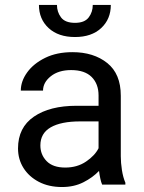

<svg xmlns="http://www.w3.org/2000/svg" viewBox="-20 -750 584 780"><path d="M395 0Q390.6 -9.8 387.5 -24.7Q384.3 -39.6 382.3 -55.7Q356.9 -28.8 318.8 -9.5Q280.8 9.8 231.9 9.8Q178.2 9.8 137.9 -11.2Q97.7 -32.2 75.4 -67.6Q53.2 -103 53.2 -147Q53.2 -231.9 117.7 -276.1Q182.1 -320.3 291 -320.3H380.4V-362.3Q380.4 -409.2 352.3 -437.3Q324.2 -465.3 269 -465.3Q217.8 -465.3 186.3 -440.2Q154.8 -415 154.8 -381.8H64.5Q64.5 -419.9 90.3 -455.8Q116.2 -491.7 163.3 -514.9Q210.4 -538.1 274.4 -538.1Q360.4 -538.1 415.5 -494.1Q470.7 -450.2 470.7 -361.3V-115.2Q470.7 -88.9 475.3 -59.1Q480 -29.3 489.3 -7.8V0ZM245.1 -69.3Q293.9 -69.3 329.8 -93.8Q365.7 -118.2 380.4 -147.9V-256.8H305.7Q228 -256.8 186 -232.7Q144 -208.5 144 -159.2Q144 -121.6 169.4 -95.5Q194.8 -69.3 245.1 -69.3ZM356.9 -730H430.2Q430.2 -672.4 391.1 -636Q352.1 -599.6 284.7 -599.6Q216.8 -599.6 177.5 -636Q138.2 -672.4 138.2 -730H211.4Q211.4 -701.2 228 -679.2Q244.6 -657.2 284.7 -657.2Q323.7 -657.2 340.3 -679.2Q356.9 -701.2 356.9 -730Z"/></svg>

Font: Vazirmatn FD
Style: Regular
Weight: 400
Designer: Saber Rastikerdar
Foundry: Saber Rastikerdar
Version: Version 33.001